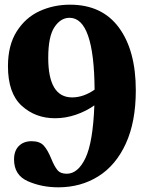

<svg xmlns="http://www.w3.org/2000/svg" viewBox="-20 -590 620 820"><path d="M115 13Q150 13 167 32Q184 51 199 88Q212 120 225 136Q238 152 265 152Q313 152 345 85Q377 18 383 -140Q348 -115 304 -100Q260 -85 215 -85Q131 -85 72.5 -138.5Q14 -192 14 -307Q14 -397 51.5 -456Q89 -515 149 -542.5Q209 -570 279 -570Q416 -570 488 -472Q560 -374 560 -204Q560 -70 517.5 23Q475 116 400 163Q325 210 229 210Q158 210 99 184Q40 158 40 91Q40 54 60.5 33.5Q81 13 115 13ZM288 -174Q336 -174 384 -207Q382 -514 277 -514Q239 -514 212.5 -474Q186 -434 186 -343Q186 -174 288 -174Z"/></svg>

Font: Minipax
Style: Bold
Weight: 700
Designer: Raphaël Ronot, Igor Stepanchenko (Cyrillic)
Foundry: steppetype
Version: Version 1.002